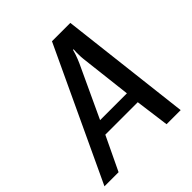

<svg xmlns="http://www.w3.org/2000/svg" viewBox="-201 -831 962 962"><g transform="rotate(-45 280.0 -350.0)"><path d="M-10 0 318 -700H448L530 0H430L406 -180H176L90 0ZM209 -250H399L367 -525Q365 -535 365 -572Q365 -588 366 -595H362Q358 -579 355 -571Q346 -545 337 -525Z"/></g></svg>

Font: Scada
Style: Italic
Weight: 400
Italic angle: -10°
Designer: Jovanny Lemonad
Foundry: Jovanny Lemonad
Version: Version 4.100;PS 004.100;hotconv 1.0.88;makeotf.lib2.5.64775